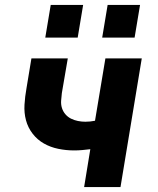

<svg xmlns="http://www.w3.org/2000/svg" viewBox="-20 -756 640 776"><path d="M320 0 345 -153Q329 -151 312.5 -149.5Q296 -148 280 -148Q247 -148 215.5 -154.5Q184 -161 157.5 -176Q131 -191 112 -215.5Q93 -240 85 -270Q77 -300 79 -333Q81 -366 87 -399L107 -520H254L230 -380Q228 -364 227 -348.5Q226 -333 230.5 -319Q235 -305 244.5 -294Q254 -283 267 -276.5Q280 -270 295 -267Q310 -264 325 -264Q335 -264 344.5 -265Q354 -266 364 -268L406 -520H553L467 0ZM393 -604 415 -736H546L524 -604ZM163 -604 185 -736H316L294 -604Z"/></svg>

Font: Iosevka SS04 Hv Ex Obl
Style: Regular
Weight: 900
Width: 7
Italic angle: -9°
Monospace: yes
Designer: Belleve Invis
Foundry: Belleve Invis
Version: Version 19.0.0; ttfautohint (v1.8.4)